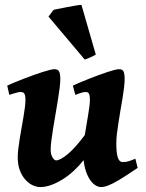

<svg xmlns="http://www.w3.org/2000/svg" viewBox="-20 -737 590 777"><path d="M537.1 -57.6Q517.6 -44.4 496.8 -30.8Q476.1 -17.1 456.5 -5.6Q437 5.9 419.7 12.9Q402.3 20 389.6 20Q378.4 20 366.9 13.2Q355.5 6.3 345.7 -7.3Q335.9 -21 328.6 -41.5Q321.3 -62 318.4 -88.9Q299.8 -65.4 278.1 -45.4Q256.3 -25.4 233.2 -11Q210 3.4 187 11.7Q164.1 20 143.1 20Q127.9 20 111.8 12.5Q95.7 4.9 82.3 -10.3Q68.8 -25.4 60.3 -47.9Q51.8 -70.3 51.8 -100.1Q51.8 -114.7 54 -134.3Q56.2 -153.8 59.8 -175.5Q63.5 -197.3 67.4 -220Q71.3 -242.7 75 -263.7Q78.6 -284.7 80.8 -302.5Q83 -320.3 83 -332Q83 -343.3 81.5 -349.9Q80.1 -356.4 77.4 -359.6Q74.7 -362.8 71 -363.8Q67.4 -364.7 63 -364.7Q58.6 -364.7 51 -363Q43.5 -361.3 36.1 -358.9Q27.3 -356.4 17.6 -353L9.3 -390.6Q22.9 -397 40.8 -404.3Q58.6 -411.6 77.6 -418.9Q96.7 -426.3 115.7 -433.1Q134.8 -439.9 151.4 -445.3Q168 -450.7 180.9 -453.9Q193.8 -457 200.2 -457Q214.4 -457 219.2 -447.8Q224.1 -438.5 224.1 -416Q224.1 -401.9 221.2 -379.2Q218.3 -356.4 213.9 -329.8Q209.5 -303.2 204.6 -274.4Q199.7 -245.6 195.3 -219Q190.9 -192.4 188 -169.7Q185.1 -147 185.1 -132.8Q185.1 -111.8 192.6 -99.9Q200.2 -87.9 207 -87.9Q222.7 -87.9 252.7 -112.1Q282.7 -136.2 323.2 -190.4Q326.2 -210 329.8 -230.5Q333.5 -251 336.4 -269.8Q339.4 -288.6 341.6 -304.7Q343.8 -320.8 343.8 -332Q343.8 -343.3 342.5 -349.9Q341.3 -356.4 338.9 -359.6Q336.4 -362.8 333.3 -363.8Q330.1 -364.7 325.7 -364.7Q321.3 -364.7 314.5 -363Q307.6 -361.3 300.8 -358.9Q293 -356.4 284.7 -353L274.9 -390.6Q288.6 -397 305.9 -404.3Q323.2 -411.6 342 -418.9Q360.8 -426.3 379.4 -433.1Q397.9 -439.9 414.1 -445.3Q430.2 -450.7 442.9 -453.9Q455.6 -457 461.9 -457Q475.6 -457 480 -447.8Q484.4 -438.5 484.4 -416Q484.4 -401.9 481.9 -381.6Q479.5 -361.3 475.6 -337.9L467.3 -289.6Q463.4 -264.6 459.5 -240.7Q455.6 -216.8 453.1 -195.6Q450.7 -174.3 450.7 -158.2Q450.7 -136.2 452.4 -121.3Q454.1 -106.4 457.5 -97.4Q460.9 -88.4 465.8 -84.7Q470.7 -81.1 476.6 -81.1Q489.3 -81.1 499.8 -84.2Q510.3 -87.4 527.8 -94.7ZM367.7 -516.1Q357.9 -510.3 344.7 -504.4Q331.5 -498.5 322.8 -496.1L176.3 -669.9L196.8 -697.3Q202.6 -698.2 218.8 -701.7Q234.9 -705.1 252.9 -708.5Q271 -711.9 287.1 -714.6Q303.2 -717.3 309.6 -717.3Z"/></svg>

Font: Gentium Book Basic
Style: Bold Italic
Weight: 700
Italic angle: -8°
Designer: J. Victor Gaultney and Annie Olsen
Foundry: SIL International
Version: Version 1.102; 2013; Maintenance release